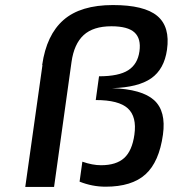

<svg xmlns="http://www.w3.org/2000/svg" viewBox="-20 -740 685 760"><path d="M148 -482 147 -483Q164 -602 231.5 -661Q299 -720 427 -720Q551 -720 602.5 -677Q654 -634 641 -543Q630 -466 578.5 -430Q527 -394 424 -391Q542 -387 590 -343.5Q638 -300 625 -207Q610 -99 556 -50Q502 -1 398 -1Q345 -1 295 -21L306 -100Q346 -86 380 -86Q440 -86 471.5 -114.5Q503 -143 512 -207Q522 -278 486 -311Q450 -344 359 -344L372 -438Q450 -438 487.5 -462Q525 -486 532 -537Q539 -587 512.5 -611.5Q486 -636 421 -636Q349 -636 311 -601Q273 -566 263 -494L194 0H80Z"/></svg>

Font: Fivo Sans Modern Med
Style: Italic
Weight: 450
Designer: Alexander Slobzheninov
Foundry: Alexander Slobzheninov
Version: 1.0